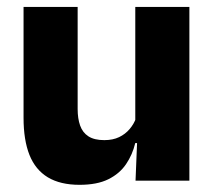

<svg xmlns="http://www.w3.org/2000/svg" viewBox="-20 -511 606 543"><path d="M46.6 -491.4H199.6V-202.7Q199.6 -175.7 206.6 -155.9Q213.6 -136.1 230.1 -125.4Q246.7 -114.7 275 -114.7Q299.1 -114.7 316.9 -123.2Q334.6 -131.7 346.7 -146.1Q358.9 -160.5 365 -177.9L388.7 -106.4H362.5Q354.7 -73.5 336.4 -46.6Q318.1 -19.7 286.3 -4Q254.5 11.7 205.1 11.7Q150.6 11.7 115.3 -9.5Q80.1 -30.8 63.3 -72.9Q46.6 -115 46.6 -178.1ZM362.6 -491.4H515.6V0H363.3L368.3 -122.9L362.6 -137.2Z"/></svg>

Font: Anek Devanagari Medium
Style: Regular
Weight: 500
Designer: Kailash Malviya (Devanagari) & Yesha Goshar (Latin)
Foundry: Ek Type
Version: Version 1.003